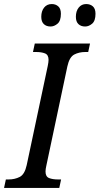

<svg xmlns="http://www.w3.org/2000/svg" viewBox="-44 -929 492 949"><path d="M-24 0 -15 -42H-2Q29 -42 53.5 -54.5Q78 -67 88 -113L192 -603Q196 -622 196 -633Q196 -658 178.5 -665Q161 -672 134 -672H119L128 -714H401L392 -672H378Q347 -672 323 -659.5Q299 -647 289 -601L185 -110Q181 -93 181 -81Q181 -56 198.5 -49Q216 -42 243 -42H258L249 0ZM377 -798Q356 -798 343.5 -810Q331 -822 331 -846Q331 -874 345 -891.5Q359 -909 382 -909Q402 -909 415 -897.5Q428 -886 428 -861Q428 -826 411.5 -812Q395 -798 377 -798ZM206 -798Q185 -798 172.5 -810Q160 -822 160 -846Q160 -874 174 -891.5Q188 -909 212 -909Q231 -909 244 -897.5Q257 -886 257 -861Q257 -826 240.5 -812Q224 -798 206 -798Z"/></svg>

Font: Noto Serif SemiCondensed
Style: Italic
Weight: 400
Width: 4
Italic angle: -12°
Designer: Monotype Design Team
Foundry: Monotype Imaging Inc.
Version: Version 2.013